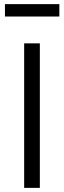

<svg xmlns="http://www.w3.org/2000/svg" viewBox="-20 -910 310 930"><path d="M97 0V-700H173V0ZM4 -830V-890H267.5V-830Z"/></svg>

Font: Geologica Roman ExtraLight
Style: Regular
Weight: 250
Designer: Sindre Bremnes, Frode Helland
Foundry: Monokrom Skriftforlag AS
Version: Version 1.010;gftools[0.9.28]